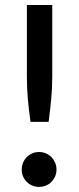

<svg xmlns="http://www.w3.org/2000/svg" viewBox="-20 -740 316 768"><path d="M189 -720H87.5V-434C87.5 -404 88.8 -374.6 91.2 -345.8C93.8 -316.9 97.3 -285.8 102 -252.5H174.5C178.8 -285.8 182.3 -316.9 185 -345.8C187.7 -374.6 189 -404 189 -434ZM67 -62C67 -52 68.8 -42.8 72.2 -34.5C75.8 -26.2 80.7 -18.8 87 -12.5C93.3 -6.2 100.7 -1.2 109 2.3C117.3 5.8 126.5 7.5 136.5 7.5C146.2 7.5 155.3 5.8 163.8 2.3C172.3 -1.2 179.6 -6.2 185.8 -12.5C191.9 -18.8 196.8 -26.2 200.5 -34.5C204.2 -42.8 206 -52 206 -62C206 -71.7 204.2 -80.8 200.5 -89.2C196.8 -97.8 191.9 -105.2 185.8 -111.5C179.6 -117.8 172.3 -122.8 163.8 -126.5C155.3 -130.2 146.2 -132 136.5 -132C126.5 -132 117.3 -130.2 109 -126.5C100.7 -122.8 93.3 -117.8 87 -111.5C80.7 -105.2 75.8 -97.8 72.2 -89.2C68.8 -80.8 67 -71.7 67 -62Z"/></svg>

Font: Lato Semibold
Style: Regular
Weight: 600
Designer: Lukasz Dziedzic
Foundry: tyPoland Lukasz Dziedzic
Version: Version 2.006; 2014-01-15